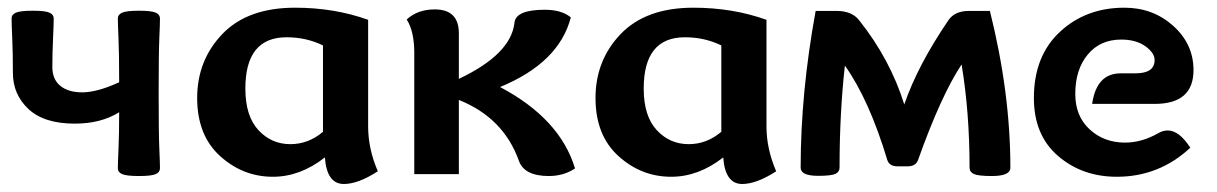

<svg xmlns="http://www.w3.org/2000/svg" viewBox="-20 -448 3130 494"><path d="M337.4 4.9Q305.7 4.9 294.4 0Q283.2 -4.9 283.2 -15.1Q283.2 -27.8 284.9 -65.4Q286.6 -103 286.6 -159.2Q239.7 -129.9 172.4 -129.9Q93.3 -129.9 53.2 -167.5Q13.2 -205.1 13.2 -260.3Q13.2 -311 11.5 -349.1Q9.8 -387.2 9.8 -400.4Q9.8 -410.6 21 -415.5Q32.2 -420.4 64 -420.4Q96.2 -420.4 107.2 -415.5Q118.2 -410.6 118.2 -400.4Q118.2 -387.2 116.5 -349.1Q114.7 -311 114.7 -275.4Q114.7 -243.7 135.3 -227.1Q155.8 -210.4 191.4 -210.4Q230 -210.4 286.6 -236.3Q286.6 -311 284.9 -349.1Q283.2 -387.2 283.2 -400.4Q283.2 -410.6 294.4 -415.5Q305.7 -420.4 337.4 -420.4Q369.6 -420.4 380.6 -415.5Q391.6 -410.6 391.6 -400.4Q391.6 -387.2 389.9 -349.1Q388.2 -311 388.2 -207.5Q388.2 -104.5 389.9 -66.2Q391.6 -27.8 391.6 -15.1Q391.6 -4.9 380.6 0Q369.6 4.9 337.4 4.9Z M864.7 25.4Q820.8 25.4 815.9 -43Q752.4 6.8 682.1 6.8Q605 6.8 546.1 -46.6Q487.3 -100.1 487.3 -195.8Q487.3 -293 552.2 -360.6Q617.2 -428.2 739.3 -428.2Q840.3 -428.2 927.2 -397V-122.6Q927.2 -64.9 952.1 -7.3Q901.4 25.4 864.7 25.4ZM727.1 -77.1Q773.4 -77.1 811 -108.9V-331.1Q768.1 -352.1 717.3 -352.1Q611.3 -352.1 611.3 -220.2Q611.3 -149.4 644.8 -113.3Q678.2 -77.1 727.1 -77.1Z M1160.6 -245.1Q1294.9 -308.6 1303.7 -389.6Q1307.1 -422.9 1381.8 -422.9Q1424.8 -422.9 1448.7 -403.3Q1418.5 -286.6 1266.6 -224.1Q1420.9 -142.6 1459.5 -14.6Q1430.2 4.9 1392.1 4.9Q1328.6 4.9 1314.9 -34.7Q1275.4 -145 1160.6 -190.9V0H1045.9V-313Q1045.9 -337.9 1041.3 -359.9Q1036.6 -381.8 1026.4 -397.9Q1054.7 -423.8 1098.6 -423.8Q1160.6 -423.8 1160.6 -362.3Z M1889.6 25.4Q1845.7 25.4 1840.8 -43Q1777.3 6.8 1707 6.8Q1629.9 6.8 1571 -46.6Q1512.2 -100.1 1512.2 -195.8Q1512.2 -293 1577.1 -360.6Q1642.1 -428.2 1764.2 -428.2Q1865.2 -428.2 1952.1 -397V-122.6Q1952.1 -64.9 1977.1 -7.3Q1926.3 25.4 1889.6 25.4ZM1752 -77.1Q1798.3 -77.1 1835.9 -108.9V-331.1Q1793 -352.1 1742.2 -352.1Q1636.2 -352.1 1636.2 -220.2Q1636.2 -149.4 1669.7 -113.3Q1703.1 -77.1 1752 -77.1Z M2532.2 4.9Q2497.1 4.9 2485.8 -0.2Q2474.6 -5.4 2474.6 -16.6Q2474.6 -158.7 2454.1 -282.2Q2400.9 -201.7 2341.8 -35.6Q2335.9 -20 2314.5 -20H2290Q2268.6 -20 2263.2 -35.6Q2216.3 -191.4 2153.8 -279.3Q2140.1 -156.2 2140.1 -16.6Q2140.1 -5.9 2129.6 -0.7Q2119.1 4.4 2085 4.4Q2040 4.4 2040 -16.6Q2040 -209.5 2078.6 -419.9H2132.3Q2171.9 -419.9 2190.4 -396Q2270.5 -295.4 2306.6 -179.2Q2340.8 -279.3 2419.9 -395.5Q2436 -419.9 2473.1 -419.9H2526.9Q2579.6 -209.5 2579.6 -16.6Q2579.6 4.9 2532.2 4.9Z M2863.3 -259.3H2901.4Q2950.7 -259.3 2950.7 -293.5Q2950.7 -312 2926.8 -329.1Q2902.8 -346.2 2864.7 -346.2Q2810.5 -346.2 2778.6 -307.6Q2746.6 -269 2746.6 -206.5Q2746.6 -148.9 2783.7 -115Q2820.8 -81.1 2874.5 -81.1Q2918 -81.1 2960.4 -105.5Q2972.2 -112.3 2984.4 -112.3Q3014.2 -112.3 3042.5 -67.9Q2962.4 6.8 2853.5 6.8Q2764.6 6.8 2702.4 -46.6Q2640.1 -100.1 2640.1 -195.8Q2640.1 -303.7 2707 -366Q2773.9 -428.2 2873 -428.2Q2946.8 -428.2 2998.8 -381.3Q3050.8 -334.5 3050.8 -267.6Q3050.8 -180.7 2951.2 -180.7H2790Q2801.3 -259.3 2863.3 -259.3Z"/></svg>

Font: Bainsley
Style: Bold
Weight: 700
Designer: Paul James MIller
Foundry: High-Logic / Made with FontCreator
Version: Version 1.411;March 28, 2021;FontCreator 13.0.0.2683 64-bit